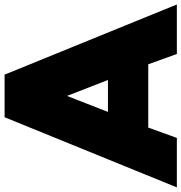

<svg xmlns="http://www.w3.org/2000/svg" viewBox="-28 -793 790 836"><g transform="rotate(-90 367.0 -375.0)"><path d="M184.5 0H-30.9L274.5 -750H460L765.5 0H550L505 -124.5H229.5ZM297.7 -300H436.8L367.3 -478.2Z"/></g></svg>

Font: Spartan MB Black
Style: Regular
Weight: 900
Designer: Matt Bailey, Mirko Velimirovic
Foundry: Matt Bailey
Version: Version 1.005